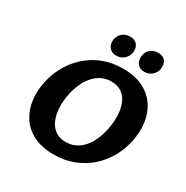

<svg xmlns="http://www.w3.org/2000/svg" viewBox="-196 -1033 1171 1210"><g transform="rotate(30 389.0 -427.5)"><path d="M359 15Q272 15 212 -15Q152 -45 118 -96.5Q84 -148 75 -213.5Q66 -279 81 -349Q95 -416 127.5 -474Q160 -532 210 -577Q260 -622 325 -647.5Q390 -673 469 -673Q556 -673 616 -643Q676 -613 710.5 -561Q745 -509 753.5 -443.5Q762 -378 747 -308Q733 -241 700 -182.5Q667 -124 617 -80Q567 -36 502 -10.5Q437 15 359 15ZM384 -91Q423 -91 454.5 -106.5Q486 -122 510 -149.5Q534 -177 550.5 -214.5Q567 -252 576 -295Q587 -348 585.5 -396Q584 -444 569 -482.5Q554 -521 523 -543.5Q492 -566 446 -566Q406 -566 374.5 -550Q343 -534 318.5 -506Q294 -478 277.5 -441Q261 -404 252 -361Q241 -310 243 -262Q245 -214 260.5 -175.5Q276 -137 306.5 -114Q337 -91 384 -91ZM389 -722Q364 -722 347.5 -734Q331 -746 325.5 -766Q320 -786 325 -808Q333 -837 354 -853.5Q375 -870 406 -870Q431 -870 447 -859Q463 -848 469 -828.5Q475 -809 470 -786Q463 -757 441 -739.5Q419 -722 389 -722ZM593 -722Q567 -722 551.5 -734Q536 -746 530.5 -766Q525 -786 530 -808Q536 -837 557.5 -853.5Q579 -870 610 -870Q635 -870 651 -859Q667 -848 672.5 -828.5Q678 -809 674 -786Q667 -757 645 -739.5Q623 -722 593 -722Z"/></g></svg>

Font: Ysabeau Office ExtraBold
Style: Italic
Weight: 800
Italic angle: -12°
Designer: Christian Thalmann (Catharsis Fonts)
Version: Version 2.001;gftools[0.9.30]; featfreeze: tnum,lnum,ss02